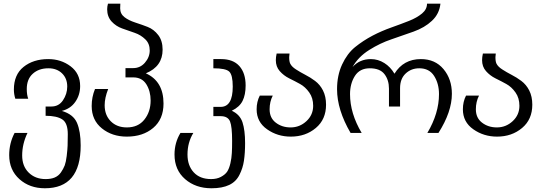

<svg xmlns="http://www.w3.org/2000/svg" viewBox="-20 -740 2933 1040"><path d="M417 47.9Q417 279.8 223.1 279.8Q140.6 279.8 85.4 230.5Q29.8 180.7 29.8 100.1Q29.8 35.6 59.1 -20H128.9Q100.1 39.6 100.1 102.1Q100.1 159.7 134.8 194.3Q170.4 230 227.1 230Q255.9 230 275.9 221.7Q296.9 212.9 310.1 193.8Q323.2 174.8 330.6 155.8Q337.4 137.2 341.3 105Q345.7 66.9 346.2 48.8Q347.2 16.6 347.2 -13.2Q347.2 -73.2 317.9 -92.8Q288.1 -112.8 227.1 -112.8V-163.1H258.8Q298.3 -163.1 320.8 -196.3Q344.2 -231 344.2 -271Q344.2 -315.4 315.9 -342.8Q287.6 -370.1 242.2 -370.1Q189.9 -370.1 157.2 -340.3Q125 -311 125 -257.8Q125 -227.1 132.8 -205.1H63Q55.2 -230 55.2 -254.9Q55.2 -335.4 107.4 -377.4Q160.2 -419.9 241.2 -419.9Q310.5 -419.9 362.3 -380.9Q414.1 -341.8 414.1 -273.9Q414.1 -225.6 387.7 -188Q361.8 -150.9 314.9 -139.2Q377 -121.1 397 -74.7Q417 -27.8 417 47.9Z M865.7 -179.2Q865.7 -94.2 809.6 -46.9Q753.9 0 667 0Q587.4 0 532.2 -44.4Q476.6 -88.9 476.6 -166Q476.6 -214.4 494.6 -257.8H565.9Q546.9 -209.5 546.9 -169.9Q546.9 -116.7 579.6 -83.5Q612.8 -49.8 667 -49.8Q728 -49.8 761.7 -91.8Q795.9 -134.3 795.9 -195.8Q795.9 -246.1 772.5 -283.7Q749 -320.8 701.7 -320.8H659.7V-371.1H701.7Q739.3 -371.1 764.6 -399.9Q791 -430.2 791 -466.8Q791 -503.9 767.1 -526.9Q742.7 -550.8 710 -562L641.6 -585.9Q608.4 -597.7 584.5 -623.5Q560.5 -649.9 560.5 -689.9Q560.5 -704.6 564.9 -720.2H631.8Q630.9 -709.5 630.9 -694.8Q630.9 -665 654.3 -647Q676.3 -629.9 711.9 -618.2Q752.4 -605 779.8 -594.2Q813.5 -581.1 837.4 -549.8Q860.8 -519 860.8 -471.2Q860.8 -379.9 770 -342.8Q865.7 -299.8 865.7 -179.2Z M1310.5 -276.9Q1310.5 -226.6 1293.9 -193.4Q1277.3 -160.2 1235.4 -140.1Q1279.3 -120.1 1293.5 -77.6Q1307.6 -34.2 1307.6 35.2Q1307.6 88.9 1301.3 130.9Q1295.4 170.9 1277.3 206.5Q1258.8 244.1 1221.7 261.7Q1184.1 279.8 1125.5 279.8Q1040 279.8 982.9 230.5Q925.3 180.7 925.3 97.2Q925.3 32.7 957.5 -20H1027.3Q995.6 31.7 995.6 97.2Q995.6 156.7 1029.3 193.4Q1063 230 1123.5 230Q1154.3 230 1176.3 218.3Q1199.2 206.1 1210 190.4Q1221.2 173.8 1228 144.5Q1234.4 116.7 1235.8 88.9Q1237.3 63.5 1237.3 22.9Q1237.3 -53.7 1226.1 -82Q1214.4 -110.8 1175.3 -110.8H1135.7V-161.1H1175.3Q1240.7 -161.1 1240.7 -271Q1240.7 -334 1221.7 -352.1Q1203.1 -370.1 1135.7 -370.1V-419.9H1177.7Q1243.2 -419.9 1276.9 -381.8Q1310.5 -343.8 1310.5 -276.9Z M1746.1 -172.9Q1746.1 -93.3 1690.9 -46.9Q1635.3 0 1555.2 0Q1482.9 0 1426.8 -39.6Q1370.1 -79.1 1370.1 -147.9Q1370.1 -189 1387.2 -222.2H1457.5Q1440.4 -189 1440.4 -147.9Q1440.4 -101.6 1473.1 -76.2Q1506.8 -49.8 1554.2 -49.8Q1603.5 -49.8 1640.1 -84Q1676.3 -117.7 1676.3 -167Q1676.3 -209 1655.3 -238.8Q1633.8 -269.5 1605 -285.2Q1580.6 -298.8 1545.9 -315.9Q1516.6 -330.6 1495.1 -355Q1474.1 -378.9 1474.1 -414.1Q1474.1 -430.7 1478.5 -450.2H1548.3Q1546.4 -438 1546.4 -430.2Q1546.4 -406.7 1552.2 -395Q1560.5 -378.4 1583.5 -363.8Q1607.9 -348.1 1633.3 -335Q1661.1 -320.8 1686.5 -301.8Q1713.4 -281.7 1729.5 -250Q1746.1 -217.3 1746.1 -172.9Z M2427.7 -231.9Q2427.7 -134.3 2355 -20H2294.9Q2357.9 -126.5 2357.9 -230Q2357.9 -287.1 2331.5 -328.6Q2305.2 -370.1 2251 -370.1Q2207 -370.1 2176.8 -341.3Q2147 -313 2147 -262.2V-163.1H2086.9V-259.8Q2086.9 -306.6 2062.5 -338.4Q2038.1 -370.1 1982.9 -370.1Q1928.7 -370.1 1902.3 -328.6Q1876 -287.1 1876 -230Q1876 -126 1939 -20H1878.9Q1805.7 -145.5 1805.7 -256.8Q1805.7 -331.5 1833 -390.6Q1860.4 -449.7 1902.8 -484.4Q1946.8 -520 1998 -546.9Q2046.4 -572.3 2101.6 -591.8Q2149.9 -608.9 2195.8 -627Q2237.8 -643.6 2266.1 -667Q2293 -689.5 2293 -720.2H2365.7Q2359.9 -664.6 2319.3 -627Q2280.3 -590.3 2220.2 -568.8Q2168 -549.8 2101.1 -527.3Q2038.6 -506.3 1980.5 -469.7Q1920.4 -432.1 1889.6 -377Q1928.2 -419.9 1988.8 -419.9Q2027.8 -419.9 2062 -398.4Q2094.7 -377.9 2116.7 -340.8Q2165.5 -419.9 2259.8 -419.9Q2336.9 -419.9 2382.3 -365.7Q2427.7 -311.5 2427.7 -231.9Z M2863.3 -172.9Q2863.3 -93.3 2808.1 -46.9Q2752.4 0 2672.4 0Q2600.1 0 2543.9 -39.6Q2487.3 -79.1 2487.3 -147.9Q2487.3 -189 2504.4 -222.2H2574.7Q2557.6 -189 2557.6 -147.9Q2557.6 -101.6 2590.3 -76.2Q2624 -49.8 2671.4 -49.8Q2720.7 -49.8 2757.3 -84Q2793.5 -117.7 2793.5 -167Q2793.5 -209 2772.5 -238.8Q2751 -269.5 2722.2 -285.2Q2697.8 -298.8 2663.1 -315.9Q2633.8 -330.6 2612.3 -355Q2591.3 -378.9 2591.3 -414.1Q2591.3 -430.7 2595.7 -450.2H2665.5Q2663.6 -438 2663.6 -430.2Q2663.6 -406.7 2669.4 -395Q2677.7 -378.4 2700.7 -363.8Q2725.1 -348.1 2750.5 -335Q2778.3 -320.8 2803.7 -301.8Q2830.6 -281.7 2846.7 -250Q2863.3 -217.3 2863.3 -172.9Z"/></svg>

Font: Miedinger*
Style: Book
Weight: 400
Version: Version 001.000